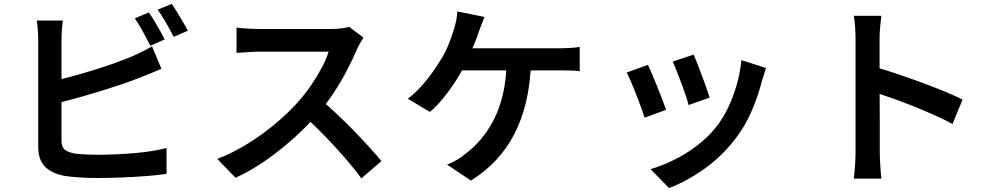

<svg xmlns="http://www.w3.org/2000/svg" viewBox="-20 -866 5040 974"><path d="M735 -803Q748 -785 763 -760Q778 -735 792 -710Q806 -685 815 -666L743 -634Q727 -665 705.5 -704.5Q684 -744 664 -773ZM851 -846Q864 -828 879.5 -802.5Q895 -777 909.5 -752.5Q924 -728 933 -710L861 -679Q845 -711 822.5 -750Q800 -789 780 -817ZM299 -762Q296 -741 294 -713.5Q292 -686 292 -665Q292 -650 292 -612Q292 -574 292 -522.5Q292 -471 292 -414.5Q292 -358 292 -305.5Q292 -253 292 -212.5Q292 -172 292 -153Q292 -120 308 -107Q324 -94 359 -87Q382 -84 413.5 -82.5Q445 -81 479 -81Q518 -81 565 -83Q612 -85 660.5 -89Q709 -93 751.5 -100Q794 -107 825 -115V16Q780 23 718 27.5Q656 32 591.5 34.5Q527 37 472 37Q425 37 381.5 34Q338 31 306 26Q243 14 208.5 -20.5Q174 -55 174 -119Q174 -146 174 -192Q174 -238 174 -295Q174 -352 174 -410.5Q174 -469 174 -521Q174 -573 174 -611.5Q174 -650 174 -665Q174 -676 173 -693.5Q172 -711 170.5 -729.5Q169 -748 167 -762ZM240 -453Q287 -463 341 -477.5Q395 -492 450.5 -509Q506 -526 556.5 -544Q607 -562 648 -579Q673 -590 698.5 -602.5Q724 -615 751 -631L799 -517Q773 -506 743 -493.5Q713 -481 689 -472Q644 -454 587 -435Q530 -416 469 -397.5Q408 -379 349 -363Q290 -347 240 -335Z M1824 -675Q1819 -667 1808.5 -650Q1798 -633 1792 -618Q1772 -571 1741.5 -512Q1711 -453 1672.5 -394.5Q1634 -336 1591 -287Q1536 -224 1468.5 -163.5Q1401 -103 1327 -51.5Q1253 0 1175 36L1082 -60Q1163 -91 1239 -138.5Q1315 -186 1380 -241Q1445 -296 1493 -350Q1527 -388 1557.5 -432.5Q1588 -477 1612 -522Q1636 -567 1647 -604Q1638 -604 1610.5 -604Q1583 -604 1546.5 -604Q1510 -604 1470.5 -604Q1431 -604 1394.5 -604Q1358 -604 1331 -604Q1304 -604 1294 -604Q1274 -604 1251 -602.5Q1228 -601 1209 -599.5Q1190 -598 1180 -598V-726Q1192 -724 1213.5 -722.5Q1235 -721 1257 -720Q1279 -719 1294 -719Q1306 -719 1334 -719Q1362 -719 1399.5 -719Q1437 -719 1477 -719Q1517 -719 1554 -719Q1591 -719 1618 -719Q1645 -719 1656 -719Q1687 -719 1712 -722Q1737 -725 1751 -730ZM1604 -362Q1644 -330 1687.5 -289Q1731 -248 1774 -204Q1817 -160 1853.5 -119.5Q1890 -79 1915 -49L1813 39Q1777 -11 1729 -66Q1681 -121 1628 -176Q1575 -231 1521 -279Z M2438 -780Q2430 -762 2422 -740Q2414 -718 2408 -702Q2400 -678 2388 -648Q2376 -618 2362.5 -587.5Q2349 -557 2336 -531Q2316 -492 2287.5 -448.5Q2259 -405 2226.5 -365.5Q2194 -326 2161 -298L2049 -365Q2076 -385 2101 -411Q2126 -437 2149 -466Q2172 -495 2190.5 -523Q2209 -551 2223 -574Q2244 -610 2258 -646.5Q2272 -683 2281 -712Q2289 -735 2294 -760Q2299 -785 2300 -808ZM2290 -621Q2306 -621 2339 -621Q2372 -621 2416 -621Q2460 -621 2509.5 -621Q2559 -621 2608 -621Q2657 -621 2700 -621Q2743 -621 2774.5 -621Q2806 -621 2820 -621Q2839 -621 2868 -622.5Q2897 -624 2921 -628V-505Q2894 -508 2865.5 -508.5Q2837 -509 2820 -509Q2804 -509 2764 -509Q2724 -509 2670.5 -509Q2617 -509 2557.5 -509Q2498 -509 2442.5 -509Q2387 -509 2343.5 -509Q2300 -509 2279 -509ZM2674 -557Q2671 -445 2649.5 -353Q2628 -261 2589.5 -186.5Q2551 -112 2495.5 -53Q2440 6 2369 50L2248 -31Q2274 -41 2298 -55Q2322 -69 2339 -84Q2381 -115 2418 -158Q2455 -201 2484.5 -258Q2514 -315 2531.5 -389Q2549 -463 2550 -558Z M3499 -589Q3506 -573 3517.5 -543.5Q3529 -514 3541.5 -480.5Q3554 -447 3564.5 -417.5Q3575 -388 3580 -371L3473 -333Q3469 -351 3459 -380.5Q3449 -410 3437 -442.5Q3425 -475 3413 -505Q3401 -535 3393 -554ZM3866 -521Q3859 -499 3854 -483.5Q3849 -468 3845 -454Q3825 -377 3792 -300.5Q3759 -224 3707 -157Q3637 -68 3549 -6.5Q3461 55 3374 88L3280 -8Q3336 -24 3396.5 -53.5Q3457 -83 3513 -125Q3569 -167 3610 -218Q3645 -261 3672 -316.5Q3699 -372 3717 -435Q3735 -498 3741 -561ZM3267 -537Q3276 -518 3288.5 -488.5Q3301 -459 3314.5 -425.5Q3328 -392 3340 -361Q3352 -330 3359 -309L3250 -269Q3244 -288 3232.5 -320.5Q3221 -353 3207 -388Q3193 -423 3180.5 -452.5Q3168 -482 3159 -498Z M4320 -94Q4320 -111 4320 -154.5Q4320 -198 4320 -255.5Q4320 -313 4320 -376.5Q4320 -440 4320 -499Q4320 -558 4320 -603.5Q4320 -649 4320 -670Q4320 -696 4318 -728.5Q4316 -761 4311 -786H4451Q4448 -761 4445 -730Q4442 -699 4442 -670Q4442 -640 4442 -590Q4442 -540 4442 -481Q4442 -422 4442.5 -361Q4443 -300 4443 -245.5Q4443 -191 4443 -150.5Q4443 -110 4443 -94Q4443 -79 4444 -55Q4445 -31 4447 -5.5Q4449 20 4451 40H4311Q4315 12 4317.5 -26Q4320 -64 4320 -94ZM4416 -527Q4466 -513 4527 -492.5Q4588 -472 4651 -449Q4714 -426 4769.5 -403Q4825 -380 4863 -361L4812 -237Q4770 -260 4718 -283Q4666 -306 4612.5 -327.5Q4559 -349 4508 -367Q4457 -385 4416 -398Z"/></svg>

Font: Noto Sans TC SemiBold
Style: Regular
Weight: 600
Designer: Ryoko NISHIZUKA  (kana, bopomofo & ideographs); Paul D. Hunt (Latin, Greek & Cyrillic); Sandoll Communications , Soo-you
Foundry: Adobe
Version: Version 2.004-H2;hotconv 1.0.118;makeotfexe 2.5.65603